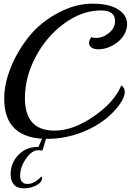

<svg xmlns="http://www.w3.org/2000/svg" viewBox="-20 -728 714 1048"><path d="M666 -556Q650 -515 606.5 -487Q563 -459 516 -459Q494 -459 480 -468.5Q466 -478 466 -493Q466 -508 478 -525Q489 -521 503 -521Q542 -521 575 -548Q608 -575 608 -613Q608 -671 531 -671Q429 -671 332 -601Q235 -531 175.5 -419.5Q116 -308 116 -193Q116 -15 278 -15Q379 -15 492 -93Q605 -171 642 -262Q661 -249 661 -227Q661 -182 597 -115.5Q533 -49 436 -9.5Q339 30 238 30Q3 30 3 -189Q3 -272 40 -362.5Q77 -453 140 -530.5Q203 -608 297.5 -658Q392 -708 484 -708Q576 -708 625 -676.5Q674 -645 674 -596Q674 -578 666 -556ZM213 90Q212 94 203.5 93Q195 92 189 92Q154 92 122 138Q90 184 90 230Q90 276 130 276Q167 276 203 238Q205 236 207.5 236Q210 236 210 243Q210 267 178.5 283.5Q147 300 110.5 300Q74 300 56 279.5Q38 259 38 226Q38 161 80.5 117.5Q123 74 186 74H190L210 28Q211 24 221.5 24Q232 24 232 27Z"/></svg>

Font: Playball
Style: Regular
Weight: 400
Designer: Robert E. Leuschke
Foundry: Robert E. Leuschke
Version: Version 1.001